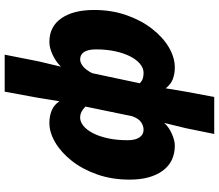

<svg xmlns="http://www.w3.org/2000/svg" viewBox="-76 -660 912 799"><g transform="rotate(-90 379.5 -260.0)"><path d="M222 176 246 58 268 -32Q251 -13 223 -0.5Q195 12 174 12Q106 12 69 -38.5Q32 -89 32 -176Q32 -250 53.5 -311Q75 -372 110 -416.5Q145 -461 186.5 -485.5Q228 -510 268 -510Q297 -510 320.5 -500Q344 -490 358 -468L372 -554L398 -696H552L524 -554L502 -462Q523 -483 551.5 -496.5Q580 -510 605 -510Q669 -510 703.5 -460Q738 -410 738 -324Q738 -251 716.5 -189.5Q695 -128 659.5 -82.5Q624 -37 582 -12.5Q540 12 498 12Q473 12 451 4Q429 -4 412 -26L398 58L376 176ZM240 -118Q255 -118 270.5 -128Q286 -138 296 -166L336 -360Q326 -370 314.5 -376Q303 -382 290 -382Q273 -382 256 -368.5Q239 -355 225.5 -329Q212 -303 204 -266.5Q196 -230 196 -184Q196 -153 207.5 -135.5Q219 -118 240 -118ZM476 -118Q496 -118 514 -133Q532 -148 545.5 -175Q559 -202 566.5 -238Q574 -274 574 -316Q574 -348 563.5 -365Q553 -382 532 -382Q519 -382 504 -370.5Q489 -359 475 -332L433 -134Q443 -124 453.5 -121Q464 -118 476 -118Z"/></g></svg>

Font: Source Sans 3 Black
Style: Italic
Weight: 900
Italic angle: -11°
Designer: Paul D. Hunt
Foundry: Adobe
Version: Version 3.052;hotconv 1.1.0;makeotfexe 2.6.0